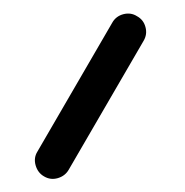

<svg xmlns="http://www.w3.org/2000/svg" viewBox="-20 -140 278 288"><path d="M45.9 124.5Q36.6 119.1 33.4 107.9Q30.3 96.7 36.1 87.4L148.4 -106Q153.8 -115.7 165 -118.7Q176.3 -121.6 185.5 -115.7Q195.3 -110.4 198.2 -99.4Q201.2 -88.4 195.3 -78.6L83 114.7Q77.6 124 66.7 127.2Q55.7 130.4 45.9 124.5Z"/></svg>

Font: Mikhak Light
Style: Regular
Weight: 300
Designer: Amin Abedi
Version: Version 3.3